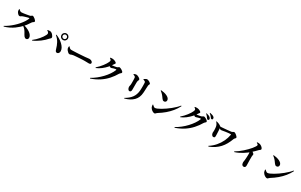

<svg xmlns="http://www.w3.org/2000/svg" viewBox="406 -3310 9139 5839"><g transform="rotate(30 4975.0 -391.0)"><path d="M48 -9Q119 -46 189 -97Q259 -148 325 -208Q391 -268 447 -333Q503 -398 545 -462Q587 -526 610 -584Q618 -604 599 -604Q587 -603 561 -596.5Q535 -590 502.5 -580.5Q470 -571 440.5 -561.5Q411 -552 393 -545Q376 -539 364.5 -530Q353 -521 342.5 -514Q332 -507 316 -507Q292 -507 269.5 -524.5Q247 -542 230 -566Q213 -590 207 -609Q202 -627 201 -646Q200 -665 202 -685L217 -692Q229 -677 243 -664Q257 -651 272.5 -643Q288 -635 305 -635Q327 -635 358 -638.5Q389 -642 424.5 -647.5Q460 -653 493.5 -659Q527 -665 553.5 -670Q580 -675 594 -678Q607 -681 618 -690.5Q629 -700 639 -708.5Q649 -717 661 -717Q677 -717 701.5 -703.5Q726 -690 749.5 -670.5Q773 -651 788.5 -631Q804 -611 804 -598Q804 -583 791 -571.5Q778 -560 763 -551Q748 -542 742 -534Q723 -508 698 -470Q673 -432 643.5 -391Q614 -350 578 -314Q544 -279 496 -235Q448 -191 385 -145.5Q322 -100 240.5 -59.5Q159 -19 59 10ZM833 -6Q811 -6 794 -15.5Q777 -25 762 -43Q747 -61 733 -86Q709 -129 684.5 -171Q660 -213 623 -253Q586 -293 524 -327L539 -346Q608 -332 673 -306.5Q738 -281 789.5 -246Q841 -211 871.5 -168.5Q902 -126 902 -77Q902 -53 883.5 -29.5Q865 -6 833 -6Z M1822 -537Q1775 -537 1741.5 -570Q1708 -603 1708 -651Q1708 -698 1741.5 -731.5Q1775 -765 1822 -765Q1870 -765 1903 -731.5Q1936 -698 1936 -651Q1936 -603 1903 -570Q1870 -537 1822 -537ZM1010 -70Q1059 -106 1106 -151.5Q1153 -197 1193 -244.5Q1233 -292 1264 -337Q1295 -382 1312.5 -418.5Q1330 -455 1330 -476Q1330 -491 1321.5 -504.5Q1313 -518 1299 -530.5Q1285 -543 1264 -554L1267 -568Q1283 -572 1306 -575Q1329 -578 1349 -577Q1377 -577 1403.5 -561Q1430 -545 1451 -521.5Q1472 -498 1484.5 -474Q1497 -450 1497 -431Q1497 -410 1477 -394.5Q1457 -379 1439 -359Q1408 -321 1362.5 -278.5Q1317 -236 1261 -194.5Q1205 -153 1144 -116.5Q1083 -80 1021 -54ZM1860 -107Q1826 -106 1809.5 -131Q1793 -156 1782 -196Q1753 -304 1703 -396Q1653 -488 1562 -565L1573 -579Q1640 -554 1704 -514.5Q1768 -475 1820 -425.5Q1872 -376 1903.5 -321.5Q1935 -267 1936 -211Q1938 -184 1928 -160.5Q1918 -137 1900.5 -122.5Q1883 -108 1860 -107ZM1822 -580Q1852 -580 1873 -600.5Q1894 -621 1894 -651Q1894 -680 1873 -701Q1852 -722 1822 -722Q1793 -722 1772 -701Q1751 -680 1751 -651Q1751 -621 1772 -600.5Q1793 -580 1822 -580Z M2210 -262Q2188 -262 2162 -281.5Q2136 -301 2114 -329Q2092 -357 2082 -383Q2075 -402 2076.5 -424Q2078 -446 2081 -465L2097 -470Q2113 -450 2126.5 -435Q2140 -420 2157.5 -412Q2175 -404 2203 -404Q2231 -404 2271.5 -405.5Q2312 -407 2358.5 -409Q2405 -411 2452.5 -414Q2500 -417 2543 -420Q2586 -423 2619 -425.5Q2652 -428 2668 -429Q2718 -433 2754 -438.5Q2790 -444 2809 -444Q2842 -444 2869 -433Q2896 -422 2912 -404Q2928 -386 2928 -362Q2928 -338 2908.5 -326.5Q2889 -315 2856 -315Q2826 -315 2794 -316.5Q2762 -318 2707 -318Q2683 -318 2646.5 -316.5Q2610 -315 2566.5 -312.5Q2523 -310 2480.5 -307Q2438 -304 2401.5 -301Q2365 -298 2342 -296Q2304 -292 2282.5 -284Q2261 -276 2245.5 -269Q2230 -262 2210 -262Z M3113 47Q3208 -5 3296 -75Q3384 -145 3460 -225.5Q3536 -306 3593 -390Q3650 -474 3682 -554Q3689 -574 3670 -574Q3662 -574 3647.5 -571.5Q3633 -569 3616 -565Q3599 -561 3583 -556.5Q3567 -552 3558 -548Q3542 -542 3529.5 -538Q3517 -534 3501 -534Q3488 -534 3468.5 -549Q3449 -564 3428 -582L3447 -621Q3464 -619 3474 -618.5Q3484 -618 3495 -618Q3507 -618 3531 -621Q3555 -624 3582.5 -628Q3610 -632 3633.5 -637Q3657 -642 3667 -645Q3685 -653 3701 -667Q3717 -681 3735 -681Q3747 -681 3770 -671.5Q3793 -662 3818 -647Q3843 -632 3860.5 -614Q3878 -596 3878 -580Q3878 -565 3867 -554Q3856 -543 3842.5 -532.5Q3829 -522 3819 -507Q3745 -379 3647.5 -270.5Q3550 -162 3421.5 -77Q3293 8 3124 65ZM3101 -315Q3150 -356 3193.5 -403Q3237 -450 3273 -497Q3309 -544 3335.5 -586.5Q3362 -629 3376.5 -662.5Q3391 -696 3391 -716Q3391 -730 3375.5 -747.5Q3360 -765 3337 -778L3338 -791Q3353 -795 3369 -798Q3385 -801 3411 -800Q3448 -799 3484 -786.5Q3520 -774 3543.5 -757Q3567 -740 3567 -726Q3567 -709 3558.5 -701.5Q3550 -694 3538 -674Q3493 -602 3428 -529Q3363 -456 3283 -395Q3203 -334 3113 -297Z M4319 54Q4460 -24 4536 -127Q4612 -230 4625 -376Q4627 -403 4628.5 -441Q4630 -479 4630 -519Q4630 -559 4629 -594Q4628 -629 4627 -649Q4626 -668 4622 -677.5Q4618 -687 4604 -696Q4592 -703 4576.5 -709Q4561 -715 4544 -720L4543 -736Q4565 -753 4594.5 -769Q4624 -785 4644 -785Q4661 -785 4684 -776.5Q4707 -768 4729.5 -754.5Q4752 -741 4767 -726Q4782 -711 4782 -699Q4782 -686 4776.5 -676Q4771 -666 4765.5 -656Q4760 -646 4759 -630Q4758 -609 4756 -575.5Q4754 -542 4752.5 -505Q4751 -468 4749.5 -434.5Q4748 -401 4746 -378Q4735 -197 4626.5 -88Q4518 21 4328 71ZM4349 -201Q4331 -201 4314 -217Q4297 -233 4286.5 -260.5Q4276 -288 4276 -320Q4276 -339 4284 -363.5Q4292 -388 4292 -436Q4292 -462 4292 -501Q4292 -540 4290.5 -578Q4289 -616 4286 -636Q4284 -651 4279.5 -659Q4275 -667 4264 -674Q4253 -681 4237.5 -688.5Q4222 -696 4205 -702V-718Q4224 -728 4246.5 -736Q4269 -744 4290 -744Q4308 -744 4332 -735Q4356 -726 4380.5 -712Q4405 -698 4420.5 -682Q4436 -666 4436 -651Q4436 -637 4430.5 -625Q4425 -613 4418.5 -600Q4412 -587 4411 -565Q4410 -552 4409.5 -526.5Q4409 -501 4409 -468Q4409 -435 4409 -400.5Q4409 -366 4409 -335.5Q4409 -305 4409 -282Q4409 -240 4393 -220.5Q4377 -201 4349 -201Z M5347 3Q5316 3 5284 -15Q5252 -33 5227.5 -57Q5203 -81 5192 -102Q5182 -121 5176 -148.5Q5170 -176 5170 -200L5184 -208Q5194 -198 5209.5 -183.5Q5225 -169 5243 -158Q5261 -147 5279 -147Q5308 -147 5357.5 -168Q5407 -189 5468.5 -225Q5530 -261 5597 -307.5Q5664 -354 5728.5 -406Q5793 -458 5847 -510.5Q5901 -563 5936 -609L5954 -597Q5898 -487 5819.5 -390.5Q5741 -294 5642 -210Q5543 -126 5426 -54Q5409 -43 5396.5 -30Q5384 -17 5373.5 -7Q5363 3 5347 3ZM5418 -457Q5390 -457 5371.5 -471Q5353 -485 5334 -513Q5316 -538 5301 -559Q5286 -580 5269 -600Q5252 -620 5228 -643Q5204 -666 5167 -694L5176 -709Q5229 -705 5285 -692Q5341 -679 5387.5 -657Q5434 -635 5462.5 -603.5Q5491 -572 5491 -531Q5491 -501 5470.5 -479Q5450 -457 5418 -457Z M6849 -639Q6837 -639 6826.5 -648Q6816 -657 6804 -674Q6791 -695 6770.5 -722Q6750 -749 6714 -780L6723 -793Q6766 -783 6802 -769Q6838 -755 6862 -733Q6877 -719 6883 -705.5Q6889 -692 6889 -678Q6889 -662 6878 -650.5Q6867 -639 6849 -639ZM6087 58Q6182 6 6270.5 -64Q6359 -134 6434.5 -214.5Q6510 -295 6567.5 -379Q6625 -463 6656 -543Q6664 -563 6644 -563Q6636 -563 6621.5 -560.5Q6607 -558 6590 -554Q6573 -550 6557.5 -545.5Q6542 -541 6532 -537Q6516 -532 6503.5 -528Q6491 -524 6475 -524Q6463 -524 6443.5 -538.5Q6424 -553 6403 -571L6422 -610Q6438 -608 6448.5 -607.5Q6459 -607 6470 -607Q6481 -607 6505 -610Q6529 -613 6556.5 -617.5Q6584 -622 6607.5 -626.5Q6631 -631 6641 -635Q6660 -642 6676 -656Q6692 -670 6710 -670Q6721 -670 6744.5 -660.5Q6768 -651 6792.5 -636Q6817 -621 6834.5 -603.5Q6852 -586 6852 -569Q6852 -554 6841 -543.5Q6830 -533 6816.5 -522.5Q6803 -512 6794 -496Q6719 -368 6621.5 -259.5Q6524 -151 6396 -66.5Q6268 18 6099 76ZM6076 -304Q6124 -346 6168 -392.5Q6212 -439 6248 -486Q6284 -533 6310.5 -575.5Q6337 -618 6351 -651.5Q6365 -685 6365 -705Q6365 -720 6349.5 -737Q6334 -754 6311 -768L6313 -780Q6327 -784 6343 -787Q6359 -790 6385 -789Q6423 -789 6458.5 -776.5Q6494 -764 6518 -746.5Q6542 -729 6542 -715Q6542 -699 6533.5 -691Q6525 -683 6512 -663Q6467 -591 6402 -518.5Q6337 -446 6257 -385Q6177 -324 6087 -287ZM6943 -712Q6928 -712 6917.5 -722Q6907 -732 6893 -751Q6880 -768 6861 -790.5Q6842 -813 6801 -846L6809 -858Q6853 -850 6888 -838.5Q6923 -827 6944 -811Q6963 -798 6971 -782.5Q6979 -767 6979 -749Q6979 -732 6969.5 -722Q6960 -712 6943 -712Z M7264 38Q7384 -39 7471 -140.5Q7558 -242 7612 -357Q7666 -472 7687 -589Q7689 -602 7686.5 -605.5Q7684 -609 7674 -609Q7656 -609 7635 -607.5Q7614 -606 7591 -603.5Q7568 -601 7544.5 -598Q7521 -595 7499 -592Q7455 -586 7415.5 -577.5Q7376 -569 7356 -569Q7335 -569 7316.5 -583Q7298 -597 7263 -625L7264 -649Q7289 -649 7331.5 -652.5Q7374 -656 7423.5 -660Q7473 -664 7520.5 -668.5Q7568 -673 7605.5 -677Q7643 -681 7660 -684Q7671 -685 7684.5 -693.5Q7698 -702 7712 -710Q7726 -718 7737 -718Q7755 -718 7778.5 -705Q7802 -692 7824.5 -672.5Q7847 -653 7862 -634Q7877 -615 7877 -602Q7877 -588 7866.5 -576.5Q7856 -565 7844 -553.5Q7832 -542 7827 -528Q7787 -418 7736.5 -328.5Q7686 -239 7621 -168Q7556 -97 7471.5 -41Q7387 15 7278 57ZM7257 -269Q7233 -269 7215 -287.5Q7197 -306 7187.5 -330.5Q7178 -355 7178 -373Q7178 -391 7181 -413.5Q7184 -436 7183 -461Q7182 -478 7181 -500.5Q7180 -523 7178 -547.5Q7176 -572 7171 -594Q7165 -625 7146.5 -658.5Q7128 -692 7099 -720L7108 -732Q7158 -722 7202.5 -703Q7247 -684 7282 -655Q7295 -645 7295 -633Q7295 -621 7296 -615Q7298 -600 7300 -572.5Q7302 -545 7304 -511Q7306 -477 7307.5 -443Q7309 -409 7310 -379.5Q7311 -350 7311 -331Q7311 -307 7301.5 -288Q7292 -269 7257 -269Z M8029 -209Q8089 -244 8150 -289Q8211 -334 8268 -385Q8325 -436 8374.5 -486.5Q8424 -537 8462 -583Q8500 -629 8522 -665Q8549 -705 8549 -727Q8549 -742 8530 -756.5Q8511 -771 8490 -782L8495 -798Q8517 -800 8541.5 -800.5Q8566 -801 8591 -793Q8620 -784 8648.5 -764.5Q8677 -745 8695 -721.5Q8713 -698 8713 -679Q8713 -663 8705.5 -655Q8698 -647 8686 -640Q8674 -633 8660 -619Q8627 -585 8577.5 -535Q8528 -485 8467 -434Q8445 -415 8403.5 -383.5Q8362 -352 8305 -316Q8248 -280 8180.5 -246.5Q8113 -213 8039 -190ZM8510 53Q8481 53 8463 38Q8445 23 8436.5 -2Q8428 -27 8428 -54Q8428 -69 8431.5 -87.5Q8435 -106 8438 -130Q8442 -162 8444 -192.5Q8446 -223 8447.5 -250.5Q8449 -278 8449.5 -302.5Q8450 -327 8450 -346.5Q8450 -366 8450 -379Q8450 -405 8443 -423Q8436 -441 8423 -461L8477 -506Q8517 -478 8547.5 -456Q8578 -434 8578 -413Q8578 -399 8573.5 -383Q8569 -367 8568 -345Q8566 -280 8567.5 -214.5Q8569 -149 8570.5 -98.5Q8572 -48 8572 -23Q8572 10 8556.5 31.5Q8541 53 8510 53Z M9297 3Q9266 3 9234 -15Q9202 -33 9177.5 -57Q9153 -81 9142 -102Q9132 -121 9126 -148.5Q9120 -176 9120 -200L9134 -208Q9144 -198 9159.5 -183.5Q9175 -169 9193 -158Q9211 -147 9229 -147Q9258 -147 9307.5 -168Q9357 -189 9418.5 -225Q9480 -261 9547 -307.5Q9614 -354 9678.5 -406Q9743 -458 9797 -510.5Q9851 -563 9886 -609L9904 -597Q9848 -487 9769.5 -390.5Q9691 -294 9592 -210Q9493 -126 9376 -54Q9359 -43 9346.5 -30Q9334 -17 9323.5 -7Q9313 3 9297 3ZM9368 -457Q9340 -457 9321.5 -471Q9303 -485 9284 -513Q9266 -538 9251 -559Q9236 -580 9219 -600Q9202 -620 9178 -643Q9154 -666 9117 -694L9126 -709Q9179 -705 9235 -692Q9291 -679 9337.5 -657Q9384 -635 9412.5 -603.5Q9441 -572 9441 -531Q9441 -501 9420.5 -479Q9400 -457 9368 -457Z"/></g></svg>

Font: Noto Serif JP ExtraLight ExtraBold
Style: Regular
Weight: 800
Version: Version 2.003-H1;hotconv 1.1.1;makeotfexe 2.6.0